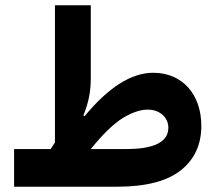

<svg xmlns="http://www.w3.org/2000/svg" viewBox="-20 -705 812 725"><path d="M33.2 -142.1V0H422.9C529.8 0 609.9 -20.5 662.1 -61.5C714.4 -102.5 740.2 -158.7 740.2 -230C740.2 -347.2 669.9 -430.2 558.6 -430.2C476.1 -430.2 389.6 -375.5 299.3 -266.1L294.9 -269.5C314.9 -317.9 322.8 -360.4 322.8 -409.7V-685.1H187.5V-167C182.1 -158.7 176.8 -151.4 171.4 -142.1ZM322.8 -142.1C369.6 -200.2 410.6 -239.3 445.3 -260.3C480 -280.8 510.3 -291 537.1 -291C560.1 -291 578.6 -284.7 593.8 -271.5C608.4 -258.3 615.7 -241.7 615.7 -222.7C615.7 -158.7 540 -142.1 455.1 -142.1Z"/></svg>

Font: Estedad Bold
Style: Regular
Weight: 700
Designer: Amin Abedi
Version: Version 7.3